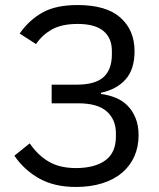

<svg xmlns="http://www.w3.org/2000/svg" viewBox="-20 -730 633 762"><path d="M281 12Q196 12 136 -21.5Q76 -55 37 -112L98 -161Q130 -114 173.5 -88.5Q217 -63 281 -63Q356 -63 398 -93.5Q440 -124 440 -188V-201Q440 -255 404 -287.5Q368 -320 290 -320H185V-394H284Q358 -394 391 -424Q424 -454 424 -514V-528Q424 -579 390.5 -607Q357 -635 288 -635Q225 -635 186 -613Q147 -591 123 -555L58 -597Q96 -651 149 -680.5Q202 -710 288 -710Q402 -710 458 -660Q514 -610 514 -527Q514 -455 478.5 -415Q443 -375 381 -362V-357Q412 -353 439 -342Q466 -331 486 -311Q506 -291 518 -261.5Q530 -232 530 -193Q530 -147 513 -109Q496 -71 464 -44Q432 -17 385.5 -2.5Q339 12 281 12Z"/></svg>

Font: IBMPlexSans
Style: Regular
Weight: 400
Designer: Mike Abbink, Paul van der Laan, Pieter van Rosmalen
Foundry: Bold Monday
Version: Version 3.1